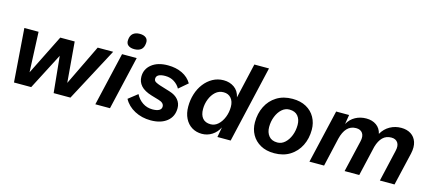

<svg xmlns="http://www.w3.org/2000/svg" viewBox="-54 -1221 3897 1735"><g transform="rotate(15 1894.0 -354.0)"><path d="M103 0 66 -500H199L215 -125L402 -500H537L569 -121L752 -500H897L631 0H474L440 -340L264 0Z M1074 -572Q1038 -572 1017 -588.5Q996 -605 999 -639Q1002 -680 1025.5 -699.5Q1049 -719 1088 -719Q1126 -719 1146.5 -702Q1167 -685 1164 -653Q1161 -610 1137.5 -591Q1114 -572 1074 -572ZM1117 -500 1001 0H864L980 -500Z M1383 11Q1300 11 1232.5 -25Q1165 -61 1132 -123L1217 -190Q1240 -144 1281 -116.5Q1322 -89 1374 -89Q1413 -89 1435 -101Q1457 -113 1457 -137Q1457 -172 1406 -187L1335 -208Q1265 -229 1233 -265Q1201 -301 1201 -350Q1201 -421 1257 -465.5Q1313 -510 1408 -510Q1484 -510 1542 -482Q1600 -454 1631 -401L1548 -330Q1529 -365 1493 -388Q1457 -411 1410 -411Q1326 -411 1326 -363Q1326 -343 1344.5 -333Q1363 -323 1385 -316L1482 -286Q1535 -270 1563 -236.5Q1591 -203 1591 -158Q1591 -79 1534.5 -34Q1478 11 1383 11Z M1862 9Q1809 9 1768 -16Q1727 -41 1703.5 -88Q1680 -135 1680 -199Q1680 -260 1697.5 -316Q1715 -372 1748.5 -415.5Q1782 -459 1828 -484.5Q1874 -510 1930 -510Q1986 -510 2028.5 -480.5Q2071 -451 2084 -392L2159 -719H2296L2130 0H2006L2023 -94Q1999 -46 1956 -18.5Q1913 9 1862 9ZM1916 -95Q1955 -95 1986 -123.5Q2017 -152 2035 -197.5Q2053 -243 2053 -294Q2053 -345 2027 -375Q2001 -405 1957 -405Q1913 -405 1881.5 -376.5Q1850 -348 1832.5 -303.5Q1815 -259 1815 -211Q1815 -156 1840.5 -125.5Q1866 -95 1916 -95Z M2538 9Q2463 9 2409.5 -21Q2356 -51 2327.5 -102Q2299 -153 2299 -217Q2299 -299 2332 -365.5Q2365 -432 2427 -470.5Q2489 -509 2574 -509Q2649 -509 2702.5 -479.5Q2756 -450 2784.5 -398.5Q2813 -347 2813 -284Q2813 -201 2780 -135Q2747 -69 2685.5 -30Q2624 9 2538 9ZM2541 -92Q2580 -92 2611 -120Q2642 -148 2660 -193.5Q2678 -239 2678 -292Q2678 -343 2651.5 -375.5Q2625 -408 2571 -408Q2532 -408 2501 -380Q2470 -352 2452 -306.5Q2434 -261 2434 -209Q2434 -158 2461 -125Q2488 -92 2541 -92Z M2867 0 2983 -500H3104L3090 -412Q3116 -460 3162 -485Q3208 -510 3264 -510Q3320 -510 3358.5 -482.5Q3397 -455 3408 -405Q3438 -457 3486 -483.5Q3534 -510 3591 -510Q3644 -510 3681.5 -486Q3719 -462 3734 -417Q3749 -372 3735 -309L3663 0H3526L3594 -296Q3606 -346 3587 -374Q3568 -402 3527 -402Q3478 -402 3446.5 -371Q3415 -340 3398 -281L3333 0H3196L3265 -296Q3277 -346 3258 -374Q3239 -402 3197 -402Q3146 -402 3113.5 -367.5Q3081 -333 3065 -267L3004 0Z"/></g></svg>

Font: Work Sans SemiBold
Style: Italic
Weight: 600
Italic angle: -13°
Designer: Wei Huang
Foundry: Wei Huang
Version: Version 2.012; ttfautohint (v1.8.3)